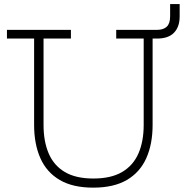

<svg xmlns="http://www.w3.org/2000/svg" viewBox="-20 -896 895 926"><path d="M540.5 -752H716V-293.5Q716 -201 685.5 -133Q655 -65 591.8 -28Q528.5 9 429.5 9Q331 9 268 -28Q205 -65 174.8 -133Q144.5 -201 144.5 -293.5V-710H13.5V-752H322V-710H190V-293.5Q190 -214 214.8 -156Q239.5 -98 292.5 -66.5Q345.5 -35 430.5 -35Q515.5 -35 569 -66.5Q622.5 -98 647.8 -156.2Q673 -214.5 673 -293.5V-710H540.5ZM846.5 -876.5V-817Q846.5 -766.5 819.2 -738.2Q792 -710 737 -710H691V-752H737Q768.5 -752 784.5 -767.5Q800.5 -783 800.5 -817V-876.5Z"/></svg>

Font: Hepta Slab ExtraLight Light
Style: Regular
Weight: 300
Version: Version 1.100